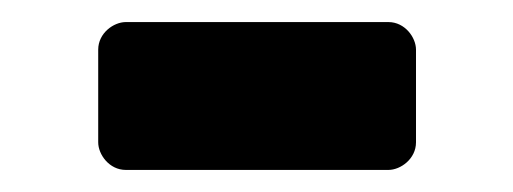

<svg xmlns="http://www.w3.org/2000/svg" viewBox="-20 -339 465 174"><path d="M69 -210C69 -199 79 -185 94 -185H332C343 -185 357 -195 357 -210V-294C357 -305 347 -319 332 -319H94C83 -319 69 -309 69 -294Z"/></svg>

Font: Falling Sky
Style: Blk
Weight: 900
Designer: Paul D. Hunt
Foundry: Adobe Systems Incorporated
Version: Version 1.02